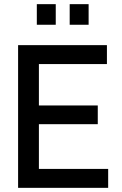

<svg xmlns="http://www.w3.org/2000/svg" viewBox="-20 -903 587 923"><path d="M67 0V-686H494V-595H167V-396H450V-306H167V-91H500V0ZM315 -784V-883H406V-784ZM157 -784V-883H248V-784Z"/></svg>

Font: Archivo Narrow Medium
Style: Regular
Weight: 500
Designer: Hector Gatti
Foundry: Omnibus-Type
Version: Version 3.002